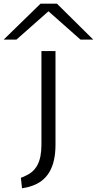

<svg xmlns="http://www.w3.org/2000/svg" viewBox="-106 -810 524 1038"><path d="M194 -27Q194 155 63 196Q53 200 39 203Q25 206 13 208L7 151Q20 147 35 139Q77 120 97.5 80Q118 40 118 -28V-534H194ZM-86 -596 113 -790H202L398 -596H329L156 -749L-17 -596Z"/></svg>

Font: Georama ExtraExtended Light
Style: Regular
Weight: 300
Width: 8
Designer: Jean-Baptiste Levee
Foundry: Production Type
Version: Version 1.000